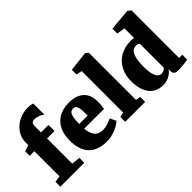

<svg xmlns="http://www.w3.org/2000/svg" viewBox="-44 -1438 2047 2047"><g transform="rotate(-45 980.0 -414.5)"><path d="M27.3 -73.7 98.6 -84.5V-463.9H28.8V-532.7L98.6 -553.7V-593.8Q98.6 -647 120.8 -692.4Q143.1 -737.8 181.2 -771Q219.2 -804.2 270.3 -823.2Q321.3 -842.3 378.9 -842.3Q410.2 -842.3 427.5 -837.6Q444.8 -833 450.2 -831.1V-662.6Q444.8 -668.9 432.9 -676.3Q420.9 -683.6 405.5 -689.7Q390.1 -695.8 372.8 -700Q355.5 -704.1 339.4 -704.1Q311 -704.1 300.8 -690.9Q290.5 -677.7 290.5 -648.9V-555.2H403.3V-463.9H290.5V-84L387.7 -73.7V0H27.3Z M445.3 -276.9Q445.3 -348.1 464.8 -402.8Q484.4 -457.5 520.8 -494.6Q557.1 -531.7 608.9 -550.8Q660.6 -569.8 725.1 -569.8Q781.2 -569.8 823.5 -555.7Q865.7 -541.5 894 -515.1Q922.4 -488.8 936.8 -450.7Q951.2 -412.6 952.1 -364.7Q952.1 -329.1 949.5 -303.5Q946.8 -277.8 942.9 -257.3H644Q651.4 -178.2 683.8 -141.6Q716.3 -105 775.4 -105Q794.4 -105 814.2 -108.6Q834 -112.3 852.5 -118.2Q871.1 -124 887 -130.6Q902.8 -137.2 914.1 -143.1L946.3 -74.2Q936 -62.5 914.1 -47.9Q892.1 -33.2 862.3 -20Q832.5 -6.8 796.9 2.2Q761.2 11.2 723.1 11.2Q647 11.2 594 -10Q541 -31.2 508.1 -69.6Q475.1 -107.9 460.2 -160.9Q445.3 -213.9 445.3 -276.9ZM768.6 -330.1Q768.6 -333.5 768.6 -339.1Q768.6 -344.7 768.8 -350.6Q769 -356.4 769 -362.1Q769 -367.7 769 -371.1Q769 -399.9 766.6 -422.6Q764.2 -445.3 757.8 -461.2Q751.5 -477.1 740.5 -485.4Q729.5 -493.7 712.9 -493.7Q697.3 -493.7 684.6 -487.8Q671.9 -481.9 662.6 -464.4Q653.3 -446.8 647.9 -414.8Q642.6 -382.8 642.1 -330.1Z M1005.4 -74.2 1059.6 -84.5V-710.4L994.6 -725.1V-794.4L1215.3 -820.3H1218.3L1251.5 -795.9V-84.5L1305.7 -74.2V0H1005.4Z M1571.3 11.2Q1525.4 11.2 1485.8 -4.4Q1446.3 -20 1417.5 -53.5Q1388.7 -86.9 1372.1 -139.2Q1355.5 -191.4 1355.5 -265.1Q1355.5 -304.7 1363.8 -342.8Q1372.1 -380.9 1388.7 -414.6Q1405.3 -448.2 1430.4 -477.1Q1455.6 -505.9 1489.7 -526.4Q1523.9 -546.9 1566.7 -558.6Q1609.4 -570.3 1661.6 -570.3Q1672.4 -570.3 1683.3 -568.8Q1694.3 -567.4 1704.1 -565.4V-710L1610.8 -725.6V-799.3L1853 -820.3H1857.9L1893.1 -793V-75.2H1941.4V-2Q1929.2 0.5 1912.1 2.9Q1895 5.4 1876 7.6Q1856.9 9.8 1837.6 11.2Q1818.4 12.7 1802.2 12.7Q1783.2 12.7 1769.3 10.3Q1755.4 7.8 1746.3 1.2Q1737.3 -5.4 1732.7 -16.8Q1728 -28.3 1728 -46.9V-69.3Q1716.3 -50.3 1698.5 -35.4Q1680.7 -20.5 1659.7 -10Q1638.7 0.5 1616 5.9Q1593.3 11.2 1571.3 11.2ZM1640.6 -88.9Q1665 -88.9 1680.2 -97.7Q1695.3 -106.4 1704.1 -118.2V-478Q1698.2 -484.9 1685.5 -489.3Q1672.9 -493.7 1656.7 -493.7Q1637.2 -493.7 1619.6 -483.6Q1602.1 -473.6 1588.6 -449.5Q1575.2 -425.3 1567.1 -384.8Q1559.1 -344.2 1558.6 -282.7Q1558.1 -231.4 1564 -194.6Q1569.8 -157.7 1580.6 -134.3Q1591.3 -110.8 1606.4 -99.9Q1621.6 -88.9 1640.6 -88.9Z"/></g></svg>

Font: Merriweather UltraBold
Style: Regular
Weight: 900
Designer: Eben Sorkin ( sorkintype@gmail.com )
Foundry: Eben Sorkin
Version: Version 1.570; ttfautohint (v1.3) -l 8 -r 32 -G 0 -x 0 -H 60